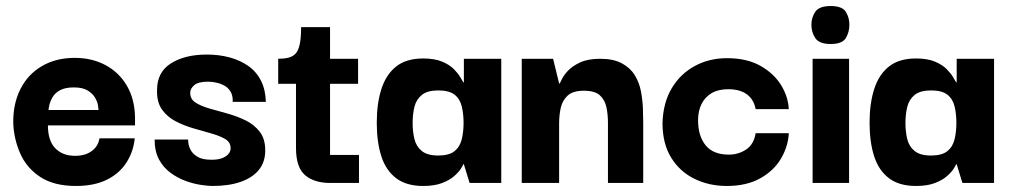

<svg xmlns="http://www.w3.org/2000/svg" viewBox="-20 -607 3350 637"><path d="M232 10Q159 10 113.5 -20Q68 -50 47 -98Q26 -146 24 -198Q23 -263 48 -312Q73 -361 119.5 -388Q166 -415 228 -415Q285 -415 330 -391Q375 -367 401 -322.5Q427 -278 428 -217Q428 -216 428 -206Q428 -196 428 -191H139Q139 -140 163.5 -115Q188 -90 229 -90Q263 -90 284.5 -106Q306 -122 310 -148H427Q423 -105 400 -68.5Q377 -32 335 -11Q293 10 232 10ZM141 -242H307Q307 -246 305 -258Q303 -270 295 -283.5Q287 -297 270.5 -307Q254 -317 225 -317Q197 -317 180 -308Q163 -299 155 -285.5Q147 -272 144 -259.5Q141 -247 141 -242Z M685 10Q671 10 647 6.5Q623 3 596.5 -6.5Q570 -16 546 -33.5Q522 -51 507.5 -78Q493 -105 493 -144H604Q604 -143 605 -132.5Q606 -122 612.5 -109.5Q619 -97 635 -87Q651 -77 682 -77Q706 -77 720 -83.5Q734 -90 740 -99Q746 -108 745 -116Q745 -135 727.5 -145.5Q710 -156 682 -164Q654 -172 622.5 -181Q591 -190 563 -204.5Q535 -219 517.5 -243.5Q500 -268 501 -308Q501 -368 547.5 -397Q594 -426 666 -426Q707 -426 742 -416.5Q777 -407 804 -388Q831 -369 846 -339Q861 -309 862 -269H752Q753 -289 745.5 -302Q738 -315 726 -322Q714 -329 699.5 -332.5Q685 -336 670 -336Q638 -336 624.5 -324.5Q611 -313 611 -299Q611 -278 629 -266.5Q647 -255 675 -247Q703 -239 735.5 -230Q768 -221 796 -207Q824 -193 842 -169.5Q860 -146 860 -108Q860 -69 838.5 -43Q817 -17 778 -3.5Q739 10 685 10Z M1076 0Q1022 0 992 -26Q962 -52 962 -116V-341H1075V-93H1171V0ZM903 -329V-412Q922 -412 936.5 -415.5Q951 -419 960.5 -429Q970 -439 974.5 -460.5Q979 -482 979 -517H1075V-412H1168V-329Z M1384 10Q1328 10 1294 -16Q1260 -42 1245 -89Q1230 -136 1230 -200Q1230 -264 1245.5 -312Q1261 -360 1294.5 -386.5Q1328 -413 1384 -413Q1422 -413 1447 -402.5Q1472 -392 1486.5 -377Q1501 -362 1508 -349.5Q1515 -337 1517 -334H1519V-412H1643V0H1538L1519 -62H1517Q1516 -58 1508.5 -46.5Q1501 -35 1486 -22Q1471 -9 1446 0.5Q1421 10 1384 10ZM1434 -91Q1470 -91 1488 -105.5Q1506 -120 1512 -145Q1518 -170 1518 -199Q1518 -229 1512 -254Q1506 -279 1488 -293Q1470 -307 1434 -307Q1398 -307 1379.5 -292Q1361 -277 1355 -252.5Q1349 -228 1349 -199Q1349 -170 1355 -145.5Q1361 -121 1379.5 -106Q1398 -91 1434 -91Z M1711 0V-412H1815L1835 -330H1837Q1838 -331 1844 -344Q1850 -357 1864.5 -372.5Q1879 -388 1905 -400Q1931 -412 1971 -412Q2015 -412 2043 -397Q2071 -382 2086 -357.5Q2101 -333 2106.5 -304Q2112 -275 2113 -247.5Q2114 -220 2114 -199V0H1997V-200Q1997 -227 1992 -251Q1987 -275 1970.5 -290.5Q1954 -306 1917 -306Q1881 -306 1863.5 -290Q1846 -274 1840.5 -249.5Q1835 -225 1835 -197V0Z M2391 10Q2333 10 2284.5 -13.5Q2236 -37 2207 -83.5Q2178 -130 2178 -199Q2180 -266 2208.5 -314Q2237 -362 2285 -388Q2333 -414 2392 -414Q2458 -414 2503 -388.5Q2548 -363 2571.5 -324.5Q2595 -286 2597 -245H2487Q2481 -277 2458 -294Q2435 -311 2396 -311Q2363 -311 2341 -298Q2319 -285 2307.5 -262Q2296 -239 2296 -208Q2296 -156 2321 -125Q2346 -94 2398 -94Q2430 -94 2455.5 -111Q2481 -128 2487 -165H2597Q2595 -122 2571.5 -81.5Q2548 -41 2502.5 -15.5Q2457 10 2391 10Z M2676 0V-412H2797V0ZM2736 -461Q2698 -461 2685 -480.5Q2672 -500 2672 -525Q2672 -549 2685 -568Q2698 -587 2736 -587Q2774 -587 2786 -568Q2798 -549 2798 -525Q2798 -500 2786 -480.5Q2774 -461 2736 -461Z M3019 10Q2963 10 2929 -16Q2895 -42 2880 -89Q2865 -136 2865 -200Q2865 -264 2880.5 -312Q2896 -360 2929.5 -386.5Q2963 -413 3019 -413Q3057 -413 3082 -402.5Q3107 -392 3121.5 -377Q3136 -362 3143 -349.5Q3150 -337 3152 -334H3154V-412H3278V0H3173L3154 -62H3152Q3151 -58 3143.5 -46.5Q3136 -35 3121 -22Q3106 -9 3081 0.5Q3056 10 3019 10ZM3069 -91Q3105 -91 3123 -105.5Q3141 -120 3147 -145Q3153 -170 3153 -199Q3153 -229 3147 -254Q3141 -279 3123 -293Q3105 -307 3069 -307Q3033 -307 3014.5 -292Q2996 -277 2990 -252.5Q2984 -228 2984 -199Q2984 -170 2990 -145.5Q2996 -121 3014.5 -106Q3033 -91 3069 -91Z"/></svg>

Font: Darker Grotesque ExtraBold
Style: Regular
Weight: 800
Designer: Gabriel Lam
Foundry: TypeRant
Version: Version 1.000;gftools[0.9.28]